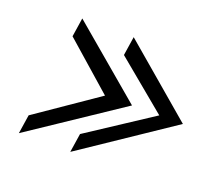

<svg xmlns="http://www.w3.org/2000/svg" viewBox="-87 -626 761 688"><g transform="rotate(20 293.0 -282.0)"><path d="M45 -50 392 -282 118 -514 107 -442 289 -282 56 -122ZM241 -50 586 -282 314 -514 303 -442 496 -282 252 -122Z"/></g></svg>

Font: Charger Pro
Style: ExtObl
Weight: 400
Designer: Jasper
Foundry: Cannot Into Space Fonts
Version: Version 1.09